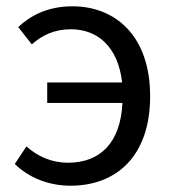

<svg xmlns="http://www.w3.org/2000/svg" viewBox="-20 -577 549 610"><path d="M81 -436C113 -464 151 -484 205 -484C291 -484 355 -428 368 -315H130V-250H369C363 -122 297 -60 196 -60C143 -60 98 -81 64 -112L27 -56C72 -12 135 13 204 13C350 13 457 -81 457 -271C457 -465 345 -557 210 -557C130 -557 75 -526 38 -491Z"/></svg>

Font: Noto Sans Mono CJK SC Regular
Style: Regular
Weight: 400
Designer: Ryoko NISHIZUKA (kana & ideographs); Paul D. Hunt (Latin, Greek & Cyrillic); Wenlong ZHANG (bopomofo); Sandoll Communica
Foundry: Adobe Systems Incorporated
Version: Version 1.005;PS 1.005;hotconv 1.0.96;makeotf.lib2.5.65012